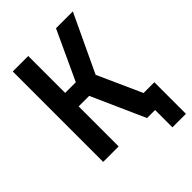

<svg xmlns="http://www.w3.org/2000/svg" viewBox="-248 -843 1096 1096"><g transform="rotate(-45 300.0 -295.0)"><path d="M63 0H188V-323H273L417 0H482V140H591V-115H504L384 -382L548 -730H412L274 -432H188V-730H63Z"/></g></svg>

Font: JetBrains Mono
Style: Bold
Weight: 558
Monospace: yes
Designer: Philipp Nurullin, Konstantin Bulenkov
Foundry: JetBrains
Version: Version 2.305